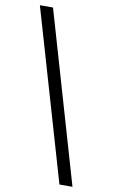

<svg xmlns="http://www.w3.org/2000/svg" viewBox="-103 -833 623 1062"><g transform="rotate(10 208.5 -302.0)"><path d="M383.8 177.2H310.5L31.7 -780.8H105.5Z"/></g></svg>

Font: HaufeMerriweatherSansLt
Style: Regular
Weight: 300
Designer: Eben Sorkin
Foundry: Eben Sorkin
Version: Version 1.56